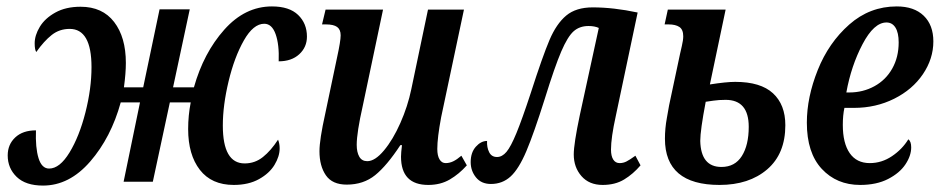

<svg xmlns="http://www.w3.org/2000/svg" viewBox="-20 -566 2927 598"><path d="M566 -164Q566 -206 574 -247H509L456 0H365L416 -247H356Q326 -138 261 -63Q196 12 114 12Q60 12 32 -15Q4 -42 4 -82Q4 -116 27.5 -138Q51 -160 92 -160Q90 -106 100 -73.5Q110 -41 133 -41Q166 -41 196.5 -91Q227 -141 246 -215.5Q265 -290 265 -357Q265 -476 197 -476Q165 -476 141 -457Q117 -438 93 -404Q88 -411 88 -431Q88 -456 104 -482.5Q120 -509 152.5 -527Q185 -545 231 -545Q299 -545 335.5 -497.5Q372 -450 372 -370Q372 -338 366 -294H426L477 -537H571L519 -294H584Q614 -401 678.5 -473.5Q743 -546 827 -546Q881 -546 908.5 -519.5Q936 -493 936 -452Q936 -419 912 -397Q888 -375 848 -375Q850 -427 838.5 -459.5Q827 -492 803 -492Q769 -492 739.5 -440Q710 -388 692 -313Q674 -238 674 -175Q674 -57 742 -57Q774 -57 799 -77Q824 -97 846 -131Q851 -119 851 -104Q851 -79 835 -52.5Q819 -26 786.5 -8Q754 10 708 10Q639 10 602.5 -37Q566 -84 566 -164Z M1229 -78Q1229 -90 1232 -114H1227Q1185 -50 1148.5 -20.5Q1112 9 1060 9Q1015 9 995 -20Q975 -49 975 -95Q975 -131 993 -212L1030 -388Q1041 -438 1041 -456Q1041 -474 1030 -482Q1019 -490 995 -490H983L994 -536H1173L1110 -237Q1091 -153 1091 -115Q1091 -92 1099 -78Q1107 -64 1124 -64Q1148 -64 1176 -97.5Q1204 -131 1227 -183Q1250 -235 1261 -288L1313 -536H1425L1354 -201Q1342 -137 1342 -102Q1342 -81 1349 -69.5Q1356 -58 1368 -58Q1380 -58 1391.5 -63.5Q1403 -69 1417 -81L1434 -51Q1410 -24 1381 -7Q1352 10 1314 10Q1229 10 1229 -78Z M1767 -85Q1767 -118 1786 -208L1845 -479Q1832 -485 1813 -485Q1785 -485 1766.5 -468.5Q1748 -452 1728 -405.5Q1708 -359 1677 -259Q1643 -151 1619.5 -95.5Q1596 -40 1570.5 -16.5Q1545 7 1509 7Q1479 7 1462.5 -13.5Q1446 -34 1446 -61Q1446 -91 1462 -109Q1478 -127 1497 -127Q1496 -107 1503.5 -92Q1511 -77 1528 -77Q1544 -77 1557.5 -93Q1571 -109 1588.5 -151.5Q1606 -194 1633 -276Q1670 -391 1691.5 -441.5Q1713 -492 1743.5 -517.5Q1774 -543 1826 -543Q1891 -543 1966 -527L1898 -205Q1883 -137 1883 -100Q1883 -80 1890 -69Q1897 -58 1910 -58Q1921 -58 1931 -63Q1941 -68 1959 -81L1975 -51Q1952 -24 1924 -7Q1896 10 1857 10Q1815 10 1791 -17.5Q1767 -45 1767 -85Z M2051 -134Q2051 -166 2057 -198.5Q2063 -231 2064 -238L2098 -398Q2099 -403 2103.5 -422Q2108 -441 2108 -453Q2108 -474 2096 -482Q2084 -490 2062 -490H2050L2060 -536H2240L2191 -303Q2242 -311 2270 -311Q2349 -311 2387.5 -275.5Q2426 -240 2426 -176Q2426 -87 2369.5 -38.5Q2313 10 2221 10Q2051 10 2051 -134ZM2312 -171Q2312 -255 2240 -255Q2219 -255 2202 -252.5Q2185 -250 2178 -249Q2161 -160 2161 -127Q2163 -46 2227 -46Q2269 -46 2290.5 -80Q2312 -114 2312 -171Z M2493 -184Q2493 -263 2527 -348Q2561 -433 2625 -489.5Q2689 -546 2773 -546Q2827 -546 2857 -517Q2887 -488 2887 -437Q2887 -383 2854.5 -335Q2822 -287 2765 -258.5Q2708 -230 2640 -230H2610Q2605 -207 2605 -177Q2605 -120 2626.5 -89Q2648 -58 2689 -58Q2726 -58 2758 -79.5Q2790 -101 2809 -132Q2818 -126 2818 -107Q2818 -81 2800 -54Q2782 -27 2746 -8.5Q2710 10 2659 10Q2586 10 2539.5 -40Q2493 -90 2493 -184ZM2625 -278Q2668 -278 2703.5 -297.5Q2739 -317 2759 -352.5Q2779 -388 2779 -434Q2779 -464 2769 -480Q2759 -496 2741 -496Q2702 -496 2666.5 -428.5Q2631 -361 2616 -278Z"/></svg>

Font: Noto Serif CondSemiBold
Style: Italic
Weight: 600
Width: 3
Italic angle: -12°
Designer: Monotype Design Team
Foundry: Monotype Imaging Inc.
Version: Version 1.001